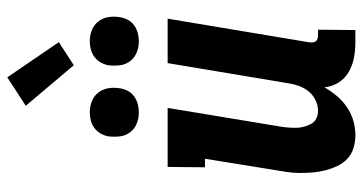

<svg xmlns="http://www.w3.org/2000/svg" viewBox="-260 -752 1019 540"><g transform="rotate(-90 250.0 -481.5)"><path d="M140 8Q121 8 103.5 2.5Q86 -3 73.5 -15Q61 -27 53.5 -43Q46 -59 41.5 -76Q37 -93 35.5 -111.5Q34 -130 34 -148.5Q34 -167 37 -186Q40 -205 43 -223L74 -415H50L51 -520H217L165 -206Q163 -195 162 -183Q161 -171 161 -159.5Q161 -148 164 -137Q167 -126 172 -116.5Q177 -107 187 -102Q197 -97 209 -97Q224 -97 238.5 -104Q253 -111 263 -123Q273 -135 278.5 -150Q284 -165 286 -179L343 -520H468L401 -119Q401 -114 401.5 -110Q402 -106 404.5 -103Q407 -100 411.5 -98.5Q416 -97 420 -97H437L436 8H402Q379 8 358 4Q337 0 318.5 -10.5Q300 -21 288.5 -39Q277 -57 275 -79Q264 -60 250 -43.5Q236 -27 218 -15Q200 -3 180 2.5Q160 8 140 8ZM404 -601Q388 -601 373 -607Q358 -613 348.5 -625.5Q339 -638 337 -654Q335 -670 337 -687Q339 -698 345 -708.5Q351 -719 360.5 -726Q370 -733 381.5 -736Q393 -739 405 -739Q421 -739 436 -733Q451 -727 460.5 -714.5Q470 -702 472.5 -686Q475 -670 472 -653Q470 -642 464.5 -631.5Q459 -621 449 -614Q439 -607 427.5 -604Q416 -601 404 -601ZM204 -601Q188 -601 173 -607Q158 -613 148.5 -625.5Q139 -638 137 -654Q135 -670 137 -687Q139 -698 145 -708.5Q151 -719 160.5 -726Q170 -733 181.5 -736Q193 -739 205 -739Q221 -739 236 -733Q251 -727 260.5 -714.5Q270 -702 272.5 -686Q275 -670 272 -653Q270 -642 264.5 -631.5Q259 -621 249 -614Q239 -607 227.5 -604Q216 -601 204 -601ZM337 -784 223 -919 303 -971 402 -826Z"/></g></svg>

Font: Iosevka Curly Slab Extrabold
Style: Italic
Weight: 800
Italic angle: -9°
Monospace: yes
Designer: Belleve Invis
Foundry: Belleve Invis
Version: Version 22.1.2; ttfautohint (v1.8.4)